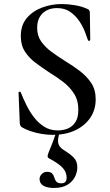

<svg xmlns="http://www.w3.org/2000/svg" viewBox="-20 -656 547 951"><path d="M164 -518Q164 -479 184 -450.5Q204 -422 235.5 -399Q267 -376 302 -354Q340 -331 374.5 -305Q409 -279 431.5 -245.5Q454 -212 454 -164Q454 -112 427 -72.5Q400 -33 352.5 -10.5Q305 12 241 12Q214 12 184.5 7Q155 2 129.5 -7Q104 -16 88 -26Q84 -29 81.5 -33Q79 -37 78 -45L72 -196Q71 -201 76.5 -201.5Q82 -202 83 -198Q95 -168 111.5 -134.5Q128 -101 150 -73Q172 -45 200.5 -27.5Q229 -10 266 -10Q292 -10 315 -19Q338 -28 353 -50.5Q368 -73 368 -112Q368 -159 346.5 -192.5Q325 -226 292 -251Q259 -276 223 -298Q188 -321 156 -345Q124 -369 103.5 -400.5Q83 -432 83 -477Q83 -532 113 -567Q143 -602 189.5 -619Q236 -636 285 -636Q318 -636 352 -630Q386 -624 410 -613Q419 -610 422 -605Q425 -600 425 -594L427 -459Q427 -455 422.5 -454Q418 -453 416 -456Q411 -471 401 -497.5Q391 -524 373 -551Q355 -578 328 -597Q301 -616 262 -616Q232 -616 210 -604Q188 -592 176 -570.5Q164 -549 164 -518ZM274 2Q267 28 267.5 44Q268 60 277.5 71.5Q287 83 308 95Q329 108 346 125.5Q363 143 363 173Q363 196 351.5 219.5Q340 243 314.5 259Q289 275 247 275Q214 275 195 264Q176 253 176 230Q176 217 187 206Q198 195 212 195Q231 195 238.5 203.5Q246 212 249 223.5Q252 235 259 243.5Q266 252 284 252Q310 252 310 224Q310 198 292 177Q274 156 226 130Q217 126 216 120.5Q215 115 220 101Q229 79 234 66.5Q239 54 244 40.5Q249 27 258 1Z"/></svg>

Font: Cormorant Light SemiBold
Style: Regular
Weight: 600
Version: Version 4.000